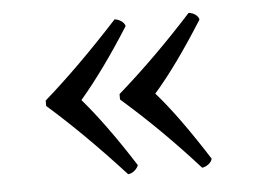

<svg xmlns="http://www.w3.org/2000/svg" viewBox="-37 -450 619 468"><g transform="rotate(-5 272.5 -215.5)"><path d="M254.9 -209V-222.2Q348.1 -303.7 439.9 -404.8Q448.7 -403.8 456.1 -398.7Q463.4 -393.6 464.8 -386.2Q396.5 -277.8 341.8 -215.8Q394.5 -156.2 464.8 -45.9Q463.4 -38.6 455.8 -32.7Q448.2 -26.9 439.9 -25.9Q351.1 -125 254.9 -209ZM74.2 -209V-222.2Q159.2 -296.4 258.8 -404.8Q267.1 -403.8 274.7 -398.7Q282.2 -393.6 284.2 -386.2Q219.7 -284.2 161.1 -215.8Q217.8 -149.9 284.2 -45.9Q281.7 -38.6 274.4 -32.5Q267.1 -26.4 258.8 -25.9Q162.1 -131.8 74.2 -209Z"/></g></svg>

Font: Common Serif News
Style: Regular
Weight: 450
Designer: Philipp H. Poll, Khaled Hosny
Foundry: Stefan Peev, Context Ltd.
Version: Version 1.026